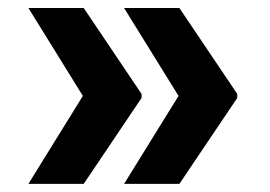

<svg xmlns="http://www.w3.org/2000/svg" viewBox="-20 -534 669 476"><path d="M422.6 -296.2 287.6 -78.1H424.7L568.2 -291.2V-301.1L424.7 -514.2H287.6ZM185.4 -296.2 50.4 -78.1H187.5L331 -291.2V-301.1L187.5 -514.2H50.4Z"/></svg>

Font: Inter-Hewn
Style: Bold
Weight: 700
Designer: Rasmus Andersson
Foundry: rsms
Version: Version 3.012;git-f93a4a705